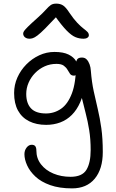

<svg xmlns="http://www.w3.org/2000/svg" viewBox="-20 -781 643 1061"><path d="M378 260Q308 260 257.5 242Q207 224 176 195Q145 166 130 133Q115 100 115 71Q115 50 127 34.5Q139 19 155 19Q169 19 175 27Q181 35 181 51Q181 94 206.5 127Q232 160 275 178Q318 196 370 196Q434 196 457.5 157.5Q481 119 481 48Q481 -12 473 -61.5Q465 -111 453.5 -155Q442 -199 432 -241Q422 -283 417 -328L449 -317Q442 -259 423.5 -216.5Q405 -174 377 -146Q349 -118 313 -104.5Q277 -91 235 -91Q181 -91 141 -111Q101 -131 79.5 -170Q58 -209 58 -267Q58 -312 76 -352.5Q94 -393 125.5 -425Q157 -457 197 -475.5Q237 -494 281 -494Q330 -494 359 -479.5Q388 -465 400.5 -443Q413 -421 413 -397Q413 -387 406 -375Q399 -363 389 -363Q374 -363 367 -373Q360 -383 353 -395.5Q346 -408 332.5 -418Q319 -428 292 -428Q257 -428 227 -414.5Q197 -401 174 -377.5Q151 -354 138 -324Q125 -294 125 -262Q125 -210 151.5 -182Q178 -154 234 -154Q280 -154 317.5 -180Q355 -206 377.5 -265.5Q400 -325 400 -424Q400 -444 407 -453.5Q414 -463 433 -463Q449 -463 459 -452.5Q469 -442 475 -425.5Q481 -409 482 -390Q487 -327 498 -276.5Q509 -226 520.5 -177.5Q532 -129 540 -72.5Q548 -16 548 59Q548 153 503.5 206.5Q459 260 378 260ZM143 -567Q132 -567 124 -571Q116 -575 112 -581.5Q108 -588 108 -595Q108 -602 113 -609.5Q118 -617 134.5 -633.5Q151 -650 187 -682Q218 -710 233.5 -727.5Q249 -745 260.5 -753Q272 -761 291 -761Q313 -761 328.5 -751Q344 -741 364 -710Q387 -676 406.5 -655.5Q426 -635 440.5 -624Q455 -613 463 -605Q471 -597 471 -586Q471 -578 463 -572.5Q455 -567 442 -567Q418 -567 396.5 -576Q375 -585 348 -612.5Q321 -640 282 -695L299 -696Q256 -650 229.5 -623.5Q203 -597 187 -585Q171 -573 161 -570Q151 -567 143 -567Z"/></svg>

Font: Shantell Sans Light
Style: Regular
Weight: 300
Designer: Stephen Nixon, Anya Danilova, Shantell Martin
Foundry: Arrow Type
Version: Version 1.011;[c5ecc13dd]